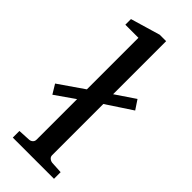

<svg xmlns="http://www.w3.org/2000/svg" viewBox="-252 -769 801 801"><g transform="rotate(45 149.0 -368.5)"><path d="M193.8 -366.2V-64Q193.8 -54.7 200.9 -48.8Q208 -43 216.8 -42L269 -39.1V0H25.9V-39.1L81.1 -42Q89.8 -43 95.9 -48.8Q102.1 -54.7 102.1 -64V-303.2L16.1 -243.2L-8.8 -284.2L102.1 -360.8V-665H24.9V-698.2L155.8 -736.8H193.8V-423.8L279.8 -481.9L307.1 -440.9Z"/></g></svg>

Font: Charis SIL Am
Style: Regular
Weight: 400
Foundry: SIL International
Version: Version 5.000